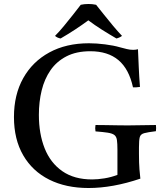

<svg xmlns="http://www.w3.org/2000/svg" viewBox="-20 -928 828 963"><path d="M424 15Q311 15 227 -27Q143 -69 96.5 -149Q50 -229 50 -341Q50 -453 96.5 -536Q143 -619 227.5 -665Q312 -711 426 -711Q464 -711 507 -705.5Q550 -700 581 -691Q600 -686 616 -682Q632 -678 648 -678Q660 -678 672 -681Q674 -637 676 -590Q678 -543 682 -492Q661 -489 647 -490Q627 -582 574 -626.5Q521 -671 433 -671Q363 -671 313.5 -645.5Q264 -620 233.5 -576Q203 -532 189 -474.5Q175 -417 175 -352Q175 -257 204 -184Q233 -111 292.5 -69.5Q352 -28 442 -28Q470 -28 504 -33.5Q538 -39 569 -51V-177Q569 -208 566.5 -225.5Q564 -243 553.5 -251Q543 -259 520.5 -262.5Q498 -266 459 -269Q456 -285 459 -301Q480 -301 510 -300.5Q540 -300 570.5 -299.5Q601 -299 621 -299Q652 -299 692.5 -300Q733 -301 762 -301Q764 -286 762 -270Q721 -265 703 -260Q685 -255 681 -240Q677 -225 677 -189V-157Q677 -110 679.5 -78Q682 -46 684 -32Q545 15 424 15ZM423 -826Q392 -803 357 -780Q322 -757 284 -735Q267 -738 256 -748Q277 -769 300.5 -797.5Q324 -826 346.5 -854.5Q369 -883 385 -904Q393 -906 403.5 -907Q414 -908 424 -908Q433 -908 443.5 -907Q454 -906 462 -904Q479 -883 501.5 -854.5Q524 -826 548 -797.5Q572 -769 592 -748Q580 -739 564 -735Q526 -757 490.5 -779.5Q455 -802 423 -826Z"/></svg>

Font: Castoro
Style: Regular
Weight: 400
Designer: John Hudson
Foundry: Tiro Typeworks Ltd.
Version: Version 2.04